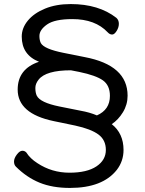

<svg xmlns="http://www.w3.org/2000/svg" viewBox="-20 -840 715 945"><path d="M324 85Q238 85 174.5 59Q111 33 58 -20Q49 -29 49 -45Q49 -61 63 -79.5Q77 -98 90 -98Q102 -98 110 -89Q128 -60 164 -37Q235 10 322 10Q408 10 454.5 -21Q501 -52 501 -102Q501 -151 464.5 -178Q428 -205 350 -222L244 -244Q67 -281 67 -399Q67 -501 172 -536Q87 -570 87 -660Q87 -702 117 -738.5Q147 -775 201.5 -797.5Q256 -820 328 -820Q466 -820 553 -752Q565 -741 565 -723Q565 -705 554 -687.5Q543 -670 532 -670Q520 -670 510 -681Q449 -746 336 -746Q249 -746 211.5 -719.5Q174 -693 174 -663Q174 -642 181 -628Q197 -599 292 -580L397 -559Q608 -519 608 -369Q608 -325 585 -287.5Q562 -250 530 -229Q588 -183 588 -102Q588 -47 555 -4Q485 85 324 85ZM457 -272Q521 -300 521 -368Q521 -420 486.5 -444.5Q452 -469 370 -486L329 -494Q206 -494 170 -448Q154 -428 154 -407Q154 -384 161 -369Q178 -335 272 -316L377 -295Q422 -287 457 -272Z"/></svg>

Font: LXGW WenKai TC
Style: Bold
Weight: 700
Designer: LXGW / Fontworks Inc.
Foundry: LXGW / Fontworks Inc.
Version: Version 1.330;April 28, 2024